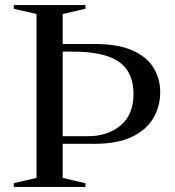

<svg xmlns="http://www.w3.org/2000/svg" viewBox="-20 -735 688 755"><path d="M316 -14.5V0H34V-14.5L123.5 -35.5V-680L34 -700.5V-715H316V-700.5L226.5 -680V-562H351.5Q444 -562 500.8 -536.8Q557.5 -511.5 583.8 -468.5Q610 -425.5 610 -372Q610 -317 583 -270.8Q556 -224.5 499 -197Q442 -169.5 351.5 -169.5H226.5V-35.5ZM505 -365.5Q505 -419 482 -456.2Q459 -493.5 406 -512.8Q353 -532 262.5 -532H226.5V-199.5H327.5Q403.5 -199.5 454.2 -241.8Q505 -284 505 -365.5Z"/></svg>

Font: Newsreader Display
Style: Regular
Weight: 400
Designer: Hugues Gentile
Foundry: Production Type
Version: Version 1.001